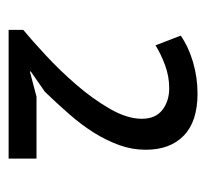

<svg xmlns="http://www.w3.org/2000/svg" viewBox="-36 -810 467 434"><g transform="rotate(90 197.0 -593.5)"><path d="M319 -690Q319 -659 308.5 -630Q298 -601 280.5 -573Q263 -545 239 -517.5Q215 -490 188 -462L142 -430V-428L199 -443H339V-380H48V-413Q71 -432 105.5 -464Q140 -496 172 -533Q204 -570 226.5 -609Q249 -648 249 -681Q249 -712 229 -727.5Q209 -743 180 -743Q153 -743 127.5 -733.5Q102 -724 83 -712L61 -769Q87 -787 121.5 -797Q156 -807 192 -807Q255 -807 287 -776Q319 -745 319 -690Z"/></g></svg>

Font: PTSans
Style: Regular
Weight: 400
Designer: A.Korolkova, O.Umpeleva, V.Yefimov
Foundry: ParaType Ltd
Version: Version 2.003W OFL